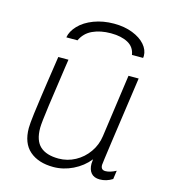

<svg xmlns="http://www.w3.org/2000/svg" viewBox="-111 -829 838 930"><g transform="rotate(15 308.5 -363.5)"><path d="M172 -471Q156 -363 143.5 -272Q131 -181 131 -157Q131 -93 162.5 -64.5Q194 -36 255 -36Q299 -36 338 -57Q377 -78 403 -115Q429 -152 435 -197L479 -511H530Q467 -72 467 -61Q467 -36 490 -36Q513 -36 543 -52L537 -9Q507 10 474 10Q445 10 430.5 -7Q416 -24 416 -54Q416 -60 418 -76Q386 -36 338.5 -13Q291 10 241 10Q166 10 122 -28Q78 -66 78 -142Q78 -163 84.5 -215.5Q91 -268 97.5 -311.5Q104 -355 107 -377L127 -511H178ZM526 -623Q526 -616 525 -613H469Q463 -652 429.5 -670Q396 -688 344 -688Q292 -688 253 -670Q214 -652 196 -613H140Q145 -644 172.5 -673Q200 -702 246 -719.5Q292 -737 347 -737Q399 -737 440 -721Q481 -705 503.5 -679Q526 -653 526 -623Z"/></g></svg>

Font: Chivo Thin Italic
Style: Regular
Weight: 100
Italic angle: -8.05°
Designer: Hector Gatti
Foundry: Omnibus-Type
Version: Version 1.007